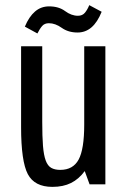

<svg xmlns="http://www.w3.org/2000/svg" viewBox="-20 -720 494 750"><path d="M145 -539.3H62.4V-223.3Q62.4 -89.9 88.6 -39.9Q114.9 10 184.7 10Q226.9 10 257.4 -5.2Q288 -20.4 311 -51.7L329.9 0H391.6V-539.3H309V-233.7Q309 -136.9 287.1 -96.6Q265.3 -56.4 215.3 -56.4Q193.9 -56.4 180.1 -64.3Q166.3 -72.1 158.6 -92.9Q150.9 -113.6 147.9 -150.1Q145 -186.7 145 -244.1ZM126.1 -589.3Q135.3 -607.7 144.7 -618.5Q154.1 -629.3 171 -629.3Q196 -629.3 221.4 -611.1Q246.9 -593 283 -593Q313.7 -593 337.1 -612.9Q360.6 -632.9 377.1 -674L328.7 -699.9Q321.9 -682.9 312 -670.6Q302.1 -658.4 284.4 -658.4Q258.9 -658.4 234.1 -676.8Q209.4 -695.1 171.9 -695.1Q140.1 -695.1 116.8 -675Q93.4 -654.9 77.1 -616Z"/></svg>

Font: Secuela Black
Style: Regular
Weight: 900
Designer: Fernando Haro
Foundry: deFharo
Version: Version 1.704